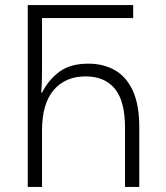

<svg xmlns="http://www.w3.org/2000/svg" viewBox="-20 -734 653 754"><path d="M89 0V-714H503V-663H145V-459Q145 -447 144.5 -422Q144 -397 142 -370H145Q170 -420 213 -452Q256 -484 327 -484Q386 -484 431 -458.5Q476 -433 501.5 -378Q527 -323 527 -233V0H471V-232Q471 -337 431 -385.5Q391 -434 316 -434Q237 -434 191 -380.5Q145 -327 145 -221V0Z"/></svg>

Font: Noto Sans Georgian SemiCondensed Light
Style: Regular
Weight: 300
Width: 4
Designer: Monotype Design Team, Akaki Razmadze
Foundry: Google LLC
Version: Version 2.005; ttfautohint (v1.8.4.7-5d5b)